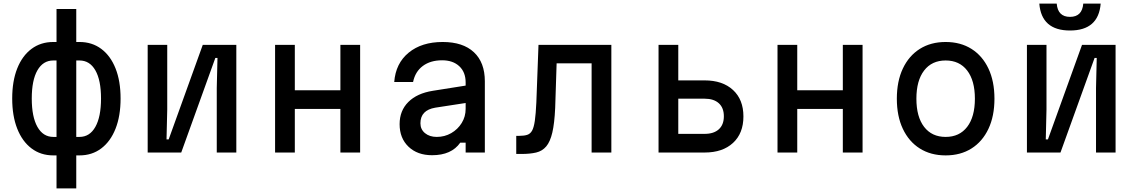

<svg xmlns="http://www.w3.org/2000/svg" viewBox="-20 -850 6340 1070"><path d="M295 200V16H277Q207 16 155.5 -23Q104 -62 76 -133Q48 -204 48 -301Q48 -398 76 -468.5Q104 -539 155.5 -577.5Q207 -616 277 -616H295V-800H405V-616H423Q493 -616 544.5 -577.5Q596 -539 624 -468.5Q652 -398 652 -301Q652 -204 624 -133Q596 -62 544.5 -23Q493 16 423 16H405V200ZM277 -87H295V-513H277Q220 -513 188.5 -458Q157 -403 157 -301Q157 -199 188.5 -143Q220 -87 277 -87ZM405 -87H423Q480 -87 511.5 -143Q543 -199 543 -301Q543 -403 511.5 -458Q480 -513 423 -513H405Z M803 0V-600H912V-240L908 -73H920L1110 -600H1297V0H1188V-360L1192 -527H1180L990 0Z M1513 0V-600H1623V-347H1877V-600H1987V0H1877V-243H1623V0Z M2545 -55Q2496 15 2388 15Q2306 15 2256.5 -32.5Q2207 -80 2207 -158Q2207 -233 2255.5 -281.5Q2304 -330 2392 -344L2575 -373V-390Q2575 -448 2539.5 -481Q2504 -514 2444 -514Q2379 -514 2336.5 -482.5Q2294 -451 2282 -393H2177Q2185 -497 2257.5 -556.5Q2330 -616 2447 -616Q2560 -616 2621 -559Q2682 -502 2682 -397V0H2575V-55ZM2323 -163Q2323 -129 2348.5 -108Q2374 -87 2414 -87Q2458 -87 2494.5 -108Q2531 -129 2553 -164.5Q2575 -200 2575 -243V-276L2406 -250Q2323 -236 2323 -163Z M2857 8V-93H2875Q2901 -93 2918 -98.5Q2935 -104 2945 -121.5Q2955 -139 2960.5 -176.5Q2966 -214 2969 -279L2981 -600H3387V0H3277V-497H3082L3074 -249Q3070 -162 3058 -111Q3046 -60 3024 -34Q3002 -8 2968 0Q2934 8 2887 8Z M3650 0V-600H3760V-402H3907Q4007 -402 4065 -348.5Q4123 -295 4123 -201Q4123 -107 4065 -53.5Q4007 0 3907 0ZM3760 -104H3907Q3958 -104 3986 -129.5Q4014 -155 4014 -202Q4014 -249 3986 -274.5Q3958 -300 3907 -300H3760Z M4313 0V-600H4423V-347H4677V-600H4787V0H4677V-243H4423V0Z M5250 16Q5167 16 5106 -22.5Q5045 -61 5011.5 -132Q4978 -203 4978 -300Q4978 -397 5011.5 -468Q5045 -539 5106 -577.5Q5167 -616 5250 -616Q5333 -616 5394 -577.5Q5455 -539 5488.5 -468Q5522 -397 5522 -300Q5522 -203 5488.5 -132Q5455 -61 5394 -22.5Q5333 16 5250 16ZM5250 -87Q5327 -87 5370 -143Q5413 -199 5413 -300Q5413 -401 5370 -457Q5327 -513 5250 -513Q5173 -513 5130 -457Q5087 -401 5087 -300Q5087 -199 5130 -143Q5173 -87 5250 -87Z M5703 0V-600H5812V-240L5808 -73H5820L6010 -600H6197V0H6088V-360L6092 -527H6080L5890 0ZM5869 -830Q5875 -756 5943 -756Q6011 -756 6017 -830H6114Q6102 -680 5943 -680Q5784 -680 5772 -830Z"/></svg>

Font: Martian Mono
Style: Regular
Weight: 400
Monospace: yes
Designer: Roman Shamin
Foundry: Evil Martians
Version: Version 1.000; ttfautohint (v1.8.4.7-5d5b)